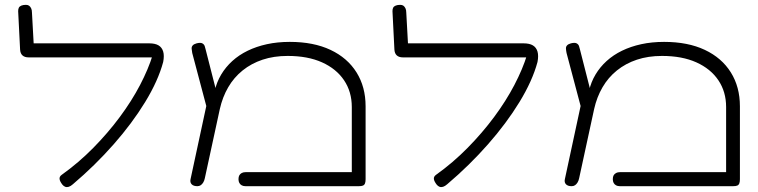

<svg xmlns="http://www.w3.org/2000/svg" viewBox="-20 -759 3132 793"><path d="M238 4Q227 -10 226 -20Q225 -30 235 -37Q305 -87 365.5 -148.5Q426 -210 475 -276Q524 -342 558.5 -408Q593 -474 611 -533L654 -503Q633 -425 579.5 -337.5Q526 -250 449.5 -163Q373 -76 281 2Q272 10 264 12.5Q256 15 249.5 12.5Q243 10 238 4ZM654 -503 611 -522H98Q82 -522 73 -530Q64 -538 63 -554L55 -713Q55 -722 58 -727.5Q61 -733 68.5 -736Q76 -739 87 -739Q95 -739 100 -735.5Q105 -732 108.5 -725Q112 -718 112 -707L119 -580H596Q621 -580 635 -571.5Q649 -563 654 -546Q659 -529 654 -503Z M1490 -320V-19Q1490 -8 1487.5 -1.5Q1485 5 1479 7.5Q1473 10 1462 10H994Q985 10 978.5 6.5Q972 3 968.5 -3.5Q965 -10 965 -19Q965 -29 968.5 -35Q972 -41 978.5 -44.5Q985 -48 995 -48H1433V-317Q1433 -380 1401 -427.5Q1369 -475 1310 -501.5Q1251 -528 1168 -528Q1111 -528 1064.5 -512.5Q1018 -497 982 -468Q946 -439 922.5 -398.5Q899 -358 888 -309L826 -23Q824 -13 819.5 -5.5Q815 2 809 6Q803 10 795 10Q779 10 771.5 2Q764 -6 767 -19L846 -386L867 -384Q875 -420 893.5 -451Q912 -482 939.5 -507Q967 -532 1003 -549.5Q1039 -567 1082.5 -576.5Q1126 -586 1177 -586Q1275 -586 1345 -553Q1415 -520 1452.5 -460Q1490 -400 1490 -320ZM835 -310 774 -540Q772 -550 771.5 -558Q771 -566 776 -571.5Q781 -577 792 -580Q808 -584 815.5 -580Q823 -576 825.5 -568.5Q828 -561 829 -556L877 -368Z M1784 4Q1773 -10 1772 -20Q1771 -30 1781 -37Q1851 -87 1911.5 -148.5Q1972 -210 2021 -276Q2070 -342 2104.5 -408Q2139 -474 2157 -533L2200 -503Q2179 -425 2125.5 -337.5Q2072 -250 1995.5 -163Q1919 -76 1827 2Q1818 10 1810 12.5Q1802 15 1795.5 12.5Q1789 10 1784 4ZM2200 -503 2157 -522H1644Q1628 -522 1619 -530Q1610 -538 1609 -554L1601 -713Q1601 -722 1604 -727.5Q1607 -733 1614.5 -736Q1622 -739 1633 -739Q1641 -739 1646 -735.5Q1651 -732 1654.5 -725Q1658 -718 1658 -707L1665 -580H2142Q2167 -580 2181 -571.5Q2195 -563 2200 -546Q2205 -529 2200 -503Z M3036 -320V-19Q3036 -8 3033.5 -1.5Q3031 5 3025 7.5Q3019 10 3008 10H2540Q2531 10 2524.5 6.5Q2518 3 2514.5 -3.5Q2511 -10 2511 -19Q2511 -29 2514.5 -35Q2518 -41 2524.5 -44.5Q2531 -48 2541 -48H2979V-317Q2979 -380 2947 -427.5Q2915 -475 2856 -501.5Q2797 -528 2714 -528Q2657 -528 2610.5 -512.5Q2564 -497 2528 -468Q2492 -439 2468.5 -398.5Q2445 -358 2434 -309L2372 -23Q2370 -13 2365.5 -5.5Q2361 2 2355 6Q2349 10 2341 10Q2325 10 2317.5 2Q2310 -6 2313 -19L2392 -386L2413 -384Q2421 -420 2439.5 -451Q2458 -482 2485.5 -507Q2513 -532 2549 -549.5Q2585 -567 2628.5 -576.5Q2672 -586 2723 -586Q2821 -586 2891 -553Q2961 -520 2998.5 -460Q3036 -400 3036 -320ZM2381 -310 2320 -540Q2318 -550 2317.5 -558Q2317 -566 2322 -571.5Q2327 -577 2338 -580Q2354 -584 2361.5 -580Q2369 -576 2371.5 -568.5Q2374 -561 2375 -556L2423 -368Z"/></svg>

Font: Fredoka Expanded Light
Style: Regular
Weight: 300
Width: 7
Designer: Ben Nathan
Foundry: Milena B. Brandão, Ben Nathan
Version: Version 2.001